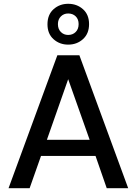

<svg xmlns="http://www.w3.org/2000/svg" viewBox="-20 -991 719 1011"><path d="M25 0 282 -700H398L655 0H542L483 -170H196L136 0ZM227 -255H452L339 -574ZM339 -756Q294 -756 262 -784.5Q230 -813 230 -863Q230 -914 262 -942.5Q294 -971 339 -971Q385 -971 417 -942.5Q449 -914 449 -864Q449 -814 417 -785Q385 -756 339 -756ZM339 -807Q363 -807 378.5 -822.5Q394 -838 394 -864Q394 -890 378.5 -905Q363 -920 339 -920Q316 -920 300.5 -904.5Q285 -889 285 -864Q285 -838 300.5 -822.5Q316 -807 339 -807Z"/></svg>

Font: Rethink Sans Medium
Style: Regular
Weight: 500
Designer: The Rethink Sans project authors (Hans Thiessen). DM Sans designed by Colophon Foundry.
Foundry: Rethink Communications LLC
Version: Version 1.001